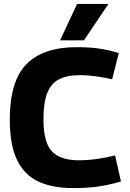

<svg xmlns="http://www.w3.org/2000/svg" viewBox="-20 -951 664 981"><path d="M30 -339Q30 -537 115.5 -623.5Q201 -710 371 -710Q440 -710 489 -702.5Q538 -695 587 -680L553 -546Q507 -556 467 -561.5Q427 -567 387 -567Q322 -567 281 -545.5Q240 -524 221 -474.5Q202 -425 202 -340Q202 -224 245 -178Q288 -132 383 -132Q427 -132 476.5 -139Q526 -146 568 -157L598 -24Q549 -9 492 0.5Q435 10 355 10Q247 10 175 -24Q103 -58 66.5 -135Q30 -212 30 -339ZM287 -745 374 -931H534L409 -745Z"/></svg>

Font: Georama
Style: Bold
Weight: 700
Designer: Jean-Baptiste Levee
Foundry: Production Type
Version: Version 1.000